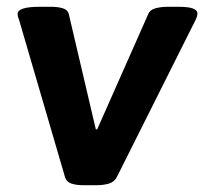

<svg xmlns="http://www.w3.org/2000/svg" viewBox="-20 -545 603 567"><path d="M227 2Q205 2 190.5 -3Q176 -8 172 -22L37 -484Q32 -496 32 -504Q32 -525 98 -525H130Q151 -525 165.5 -520.5Q180 -516 183 -504L263 -163H267L418 -504Q423 -516 439 -520.5Q455 -525 477 -525H505Q536 -525 549.5 -520Q563 -515 563 -505Q563 -497 557 -485L325 -22Q318 -8 302 -3Q286 2 263 2Z"/></svg>

Font: Asap Semi Expanded Semi Expanded Regular
Style: Bold Italic
Weight: 700
Width: 6
Italic angle: -6°
Designer: Pablo Cosgaya
Foundry: Omnibus-Type
Version: Version 3.001; ttfautohint (v1.8.4.7-5d5b)